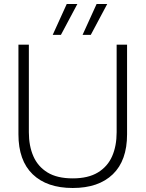

<svg xmlns="http://www.w3.org/2000/svg" viewBox="-20 -927 726 958"><path d="M462 -907H515L433 -753H392ZM313 -907H366L284 -753H243ZM614 -704V-257Q614 -126 543 -57.5Q472 11 343 11Q214 11 143 -57.5Q72 -126 72 -257V-704H124V-267Q124 -199 146.5 -147.5Q169 -96 217 -66.5Q265 -37 343 -37Q420 -37 468.5 -66.5Q517 -96 539.5 -147.5Q562 -199 562 -267V-704Z"/></svg>

Font: Prodigy Sans Light
Style: Regular
Weight: 300
Designer: Wei Huang
Foundry: Wei Huang
Version: Version 1.003; ttfautohint (v1.8.3)